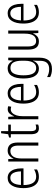

<svg xmlns="http://www.w3.org/2000/svg" viewBox="1208 -1906 939 3394"><g transform="rotate(-90 1677.0 -208.5)"><path d="M230 -542Q288 -542 325.5 -509.5Q363 -477 380.5 -422.5Q398 -368 398 -303V-262H103Q104 -152 141 -95Q178 -38 252 -38Q316 -38 379 -75V-23Q350 -7 318 1.5Q286 10 248 10Q180 10 136 -24Q92 -58 70.5 -120Q49 -182 49 -264Q49 -391 95 -466.5Q141 -542 230 -542ZM230 -495Q175 -495 142.5 -448Q110 -401 105 -307H345Q345 -359 333 -402Q321 -445 295.5 -470Q270 -495 230 -495Z M713 -542Q782 -542 818.5 -498.5Q855 -455 855 -363V0H801V-353Q801 -425 776.5 -459.5Q752 -494 705 -494Q642 -494 607.5 -444.5Q573 -395 573 -294V0H519V-532H562L568 -440H572Q588 -482 623.5 -512Q659 -542 713 -542Z M1118 -38Q1133 -38 1147.5 -41Q1162 -44 1173 -49V-3Q1160 3 1143 6.5Q1126 10 1106 10Q1051 10 1026.5 -24.5Q1002 -59 1002 -130V-486H943V-517L1002 -533L1019 -658H1056V-532H1172V-486H1056V-133Q1056 -85 1069.5 -61.5Q1083 -38 1118 -38Z M1444 -541Q1457 -541 1471 -539Q1485 -537 1497 -532L1488 -479Q1478 -482 1466 -484.5Q1454 -487 1441 -487Q1404 -487 1376.5 -458.5Q1349 -430 1334.5 -383.5Q1320 -337 1321 -282V0H1266V-532H1309L1317 -429H1320Q1336 -472 1366 -506.5Q1396 -541 1444 -541Z M1724 -542Q1782 -542 1819.5 -509.5Q1857 -477 1874.5 -422.5Q1892 -368 1892 -303V-262H1597Q1598 -152 1635 -95Q1672 -38 1746 -38Q1810 -38 1873 -75V-23Q1844 -7 1812 1.5Q1780 10 1742 10Q1674 10 1630 -24Q1586 -58 1564.5 -120Q1543 -182 1543 -264Q1543 -391 1589 -466.5Q1635 -542 1724 -542ZM1724 -495Q1669 -495 1636.5 -448Q1604 -401 1599 -307H1839Q1839 -359 1827 -402Q1815 -445 1789.5 -470Q1764 -495 1724 -495Z M2164 -542Q2216 -542 2248 -517.5Q2280 -493 2300 -452H2303L2310 -532H2355V19Q2355 126 2307 183.5Q2259 241 2153 241Q2111 241 2076.5 232.5Q2042 224 2012 209V155Q2045 173 2079.5 182.5Q2114 192 2153 192Q2227 192 2263.5 152Q2300 112 2300 27V-4Q2300 -24 2301 -46Q2302 -68 2304 -93H2300Q2282 -45 2246.5 -17.5Q2211 10 2159 10Q2077 10 2032 -59Q1987 -128 1987 -263Q1987 -396 2032 -469Q2077 -542 2164 -542ZM2172 -493Q2104 -493 2073.5 -432Q2043 -371 2043 -263Q2043 -149 2074.5 -93.5Q2106 -38 2169 -38Q2216 -38 2245 -64.5Q2274 -91 2287.5 -136Q2301 -181 2301 -237V-294Q2301 -387 2271 -440Q2241 -493 2172 -493Z M2835 -532V0H2791L2785 -92H2781Q2765 -49 2731 -19.5Q2697 10 2641 10Q2567 10 2532.5 -37.5Q2498 -85 2498 -176V-532H2553V-186Q2553 -110 2577 -74.5Q2601 -39 2649 -39Q2780 -39 2780 -240V-532Z M3139 -542Q3197 -542 3234.5 -509.5Q3272 -477 3289.5 -422.5Q3307 -368 3307 -303V-262H3012Q3013 -152 3050 -95Q3087 -38 3161 -38Q3225 -38 3288 -75V-23Q3259 -7 3227 1.5Q3195 10 3157 10Q3089 10 3045 -24Q3001 -58 2979.5 -120Q2958 -182 2958 -264Q2958 -391 3004 -466.5Q3050 -542 3139 -542ZM3139 -495Q3084 -495 3051.5 -448Q3019 -401 3014 -307H3254Q3254 -359 3242 -402Q3230 -445 3204.5 -470Q3179 -495 3139 -495Z"/></g></svg>

Font: Noto Sans Condensed Light
Style: Regular
Weight: 300
Width: 3
Designer: Monotype Design Team
Foundry: Monotype Imaging Inc.
Version: Version 2.013; ttfautohint (v1.8.4.7-5d5b)